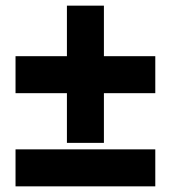

<svg xmlns="http://www.w3.org/2000/svg" viewBox="-20 -660 606 680"><path d="M348 -461V-640H217V-461H35V-330H217V-154H348V-330H530V-461ZM35 0H530V-131H35Z"/></svg>

Font: Noto Sans UI Black
Style: Italic
Weight: 900
Italic angle: -372°
Designer: Monotype Design Team
Foundry: Monotype Imaging Inc.
Version: Version 1.901